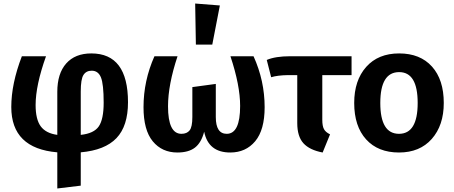

<svg xmlns="http://www.w3.org/2000/svg" viewBox="-20 -849 2575 1089"><path d="M706 -269Q706 -134 640.5 -65.5Q575 3 438 15V204L305 220V15Q44 -7 44 -242Q44 -374 104 -530H241Q182 -365 182 -253Q182 -172 211 -132.5Q240 -93 305 -84V-328Q305 -432 355.5 -489Q406 -546 498 -546Q706 -546 706 -269ZM438 -84Q513 -92 540.5 -132.5Q568 -173 568 -267Q568 -372 552.5 -410Q537 -448 500 -448Q469 -448 453.5 -424Q438 -400 438 -330Z M1087 -829 1227 -818 1184 -596H1091ZM1418 -530Q1481 -391 1481 -241Q1481 -112 1427.5 -48Q1374 16 1286 16Q1162 16 1138 -102Q1122 -40 1086 -12Q1050 16 986 16Q899 16 846.5 -47.5Q794 -111 794 -241Q794 -391 856 -530H987Q933 -368 933 -246Q933 -90 1009 -90Q1040 -90 1055.5 -109.5Q1071 -129 1071 -185V-355L1204 -373V-185Q1204 -90 1266 -90Q1342 -90 1342 -248Q1342 -365 1287 -530Z M1974 -423H1808V-170Q1808 -134 1817.5 -116.5Q1827 -99 1852 -87L1810 16Q1736 2 1701 -36.5Q1666 -75 1666 -151V-423H1613Q1554 -422 1518 -411L1493 -509Q1542 -530 1626 -530H1974Z M2497 -265Q2497 -138 2429 -61Q2361 16 2243 16Q2124 16 2056.5 -58.5Q1989 -133 1989 -265Q1989 -393 2057 -469.5Q2125 -546 2244 -546Q2363 -546 2430 -471.5Q2497 -397 2497 -265ZM2244 -440Q2137 -440 2137 -265Q2137 -90 2243 -90Q2349 -90 2349 -265Q2349 -440 2244 -440Z"/></svg>

Font: FiraGO SemiBold
Style: Regular
Weight: 600
Designer: bBox Type
Foundry: bBox Type GmbH
Version: Version 1.001;PS 001.001;hotconv 1.0.88;makeotf.lib2.5.64775